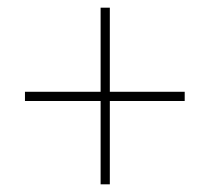

<svg xmlns="http://www.w3.org/2000/svg" viewBox="-20 -603 547 500"><path d="M266 -364H461V-340H266V-123H242V-340H45V-364H242V-583H266Z"/></svg>

Font: Noto Sans Thai SemCond Thin
Style: Regular
Weight: 100
Width: 4
Designer: Monotype Design Team
Foundry: Monotype Imaging Inc.
Version: Version 2.002; ttfautohint (v1.8.4.7-5d5b)